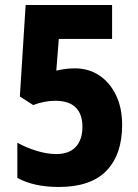

<svg xmlns="http://www.w3.org/2000/svg" viewBox="-20 -734 550 764"><path d="M278 -462Q333 -462 375 -434Q417 -406 441.5 -355.5Q466 -305 466 -237Q466 -119 403.5 -54.5Q341 10 214 10Q115 10 49 -26V-166Q83 -147 125 -134Q167 -121 204 -121Q255 -121 281.5 -149.5Q308 -178 308 -230Q308 -280 281 -306.5Q254 -333 200 -333Q178 -333 155.5 -328.5Q133 -324 112 -316L59 -350L82 -714H426V-579H214L204 -453Q242 -462 278 -462Z"/></svg>

Font: Noto Sans Thai Cond ExtBd
Style: Regular
Weight: 800
Width: 3
Designer: Monotype Design Team
Foundry: Monotype Imaging Inc.
Version: Version 2.002; ttfautohint (v1.8.4.7-5d5b)